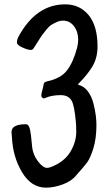

<svg xmlns="http://www.w3.org/2000/svg" viewBox="-20 -847 509 884"><path d="M192 17Q124 17 81.5 -54Q39 -125 35 -215Q35 -218 34 -226.5Q33 -235 33 -239Q33 -275 99 -275Q106 -275 111 -268.5Q116 -262 118.5 -249Q121 -236 122.5 -224.5Q124 -213 125.5 -195.5Q127 -178 128 -170Q132 -134 155 -104Q178 -74 197 -74Q206 -74 220 -80Q278 -104 304.5 -149Q331 -194 331 -239Q331 -272 329 -289Q322 -362 310 -383Q295 -409 260 -409Q219 -409 191 -397Q186 -394 182 -394Q178 -394 174 -398Q170 -402 170 -407Q170 -411 171.5 -418Q173 -425 175.5 -434Q178 -443 179 -448Q181 -463 184 -466.5Q187 -470 199 -473Q260 -486 288.5 -523Q317 -560 335 -627Q340 -647 340 -664Q340 -701 320.5 -726.5Q301 -752 270 -752Q255 -752 240 -745Q225 -738 215 -731.5Q205 -725 190.5 -707Q176 -689 171 -681.5Q166 -674 151.5 -651Q137 -628 135 -625Q130 -617 122 -617Q108 -617 83 -628.5Q58 -640 58 -651Q58 -664 65 -678Q146 -827 280 -827Q347 -827 388 -777.5Q429 -728 429 -633Q429 -581 406 -542Q383 -503 339 -459L342 -456Q367 -450 384.5 -426.5Q402 -403 410 -371.5Q418 -340 421 -315.5Q424 -291 424 -272Q424 -210 410 -164.5Q396 -119 381 -99Q366 -79 331 -40Q310 -13 269 2Q228 17 192 17Z"/></svg>

Font: Because We Connect
Style: Regular
Weight: 400
Designer: Liz Wetzel, Aaron Williamson, Russ McMullin
Foundry: Red Hat
Version: Version 1.000